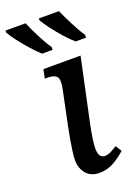

<svg xmlns="http://www.w3.org/2000/svg" viewBox="-180 -827 639 898"><g transform="rotate(-20 139.5 -378.0)"><path d="M154 10Q112 10 89 -17.5Q66 -45 66 -85Q66 -103 70 -131Q74 -159 79 -188Q84 -217 89 -241L126 -419Q135 -463 123 -477.5Q111 -492 77 -492H64L73 -536H258L190 -217Q185 -194 179.5 -159.5Q174 -125 174 -104Q174 -56 205 -56Q220 -56 235 -63.5Q250 -71 267 -82L286 -52Q264 -31 230 -10.5Q196 10 154 10ZM259 -606Q238 -624 212.5 -652.5Q187 -681 165.5 -710Q144 -739 134 -756V-766H234Q249 -732 270.5 -690Q292 -648 311 -619V-606ZM92 -606Q72 -624 46.5 -652.5Q21 -681 -1 -710Q-23 -739 -32 -756V-766H68Q82 -732 103.5 -690Q125 -648 145 -619L144 -606Z"/></g></svg>

Font: Noto Serif SemiCondensed Medium
Style: Italic
Weight: 500
Width: 4
Italic angle: -12°
Designer: Monotype Design Team
Foundry: Monotype Imaging Inc.
Version: Version 2.013